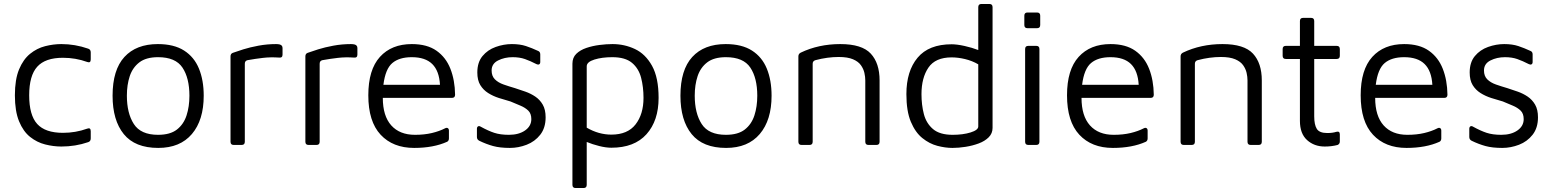

<svg xmlns="http://www.w3.org/2000/svg" viewBox="-20 -730 7821 967"><path d="M289 8Q249 8 207.5 -2.5Q166 -13 131.5 -40.5Q97 -68 76 -119Q55 -170 55 -250Q55 -330 76 -380.5Q97 -431 131.5 -459Q166 -487 207.5 -497.5Q249 -508 289 -508Q358 -508 424 -485Q437 -481 437 -466V-431Q437 -411 419 -418Q361 -439 297 -439Q208 -439 167.5 -394Q127 -349 127 -250Q127 -150 167.5 -105.5Q208 -61 297 -61Q361 -61 419 -82Q437 -89 437 -69V-33Q437 -18 424 -14Q392 -3 358 2.5Q324 8 289 8Z M777 15Q660 15 603.5 -54.5Q547 -124 547 -248Q547 -378 606.5 -443Q666 -508 775 -508Q856 -508 907 -475.5Q958 -443 982 -384.5Q1006 -326 1006 -248Q1006 -125 946.5 -55Q887 15 777 15ZM776 -51Q837 -51 871 -77.5Q905 -104 919.5 -148.5Q934 -193 934 -248Q934 -337 899 -389.5Q864 -442 776 -442Q716 -442 682 -416Q648 -390 633.5 -346.5Q619 -303 619 -248Q619 -160 654 -105.5Q689 -51 776 -51Z M1157 0Q1141 0 1141 -16V-446Q1141 -460 1153 -464Q1172 -471 1205.5 -481.5Q1239 -492 1282 -500Q1325 -508 1371 -508Q1376 -508 1380.5 -507.5Q1385 -507 1389 -506Q1403 -502 1403 -488V-455Q1403 -438 1386 -440Q1343 -443 1304.5 -438.5Q1266 -434 1227 -427Q1213 -424 1213 -409V-16Q1213 0 1197 0Z M1534 0Q1518 0 1518 -16V-446Q1518 -460 1530 -464Q1549 -471 1582.5 -481.5Q1616 -492 1659 -500Q1702 -508 1748 -508Q1753 -508 1757.5 -507.5Q1762 -507 1766 -506Q1780 -502 1780 -488V-455Q1780 -438 1763 -440Q1720 -443 1681.5 -438.5Q1643 -434 1604 -427Q1590 -424 1590 -409V-16Q1590 0 1574 0Z M2066 15Q1959 15 1897 -51.5Q1835 -118 1835 -250Q1835 -379 1893.5 -443.5Q1952 -508 2054 -508Q2131 -508 2178.5 -474.5Q2226 -441 2248.5 -383.5Q2271 -326 2272 -253Q2272 -237 2256 -237H1908Q1908 -146 1950.5 -98.5Q1993 -51 2070 -51Q2117 -51 2155 -60Q2193 -69 2222 -84Q2230 -88 2235.5 -84.5Q2241 -81 2241 -72V-33Q2241 -21 2232 -16Q2163 15 2066 15ZM2054 -442Q1991 -442 1956 -412.5Q1921 -383 1911 -303H2196Q2192 -373 2157 -407.5Q2122 -442 2054 -442Z M2548 15Q2498 15 2463.5 5.5Q2429 -4 2394 -21Q2382 -27 2382 -40V-81Q2382 -90 2387.5 -93.5Q2393 -97 2401 -92Q2439 -71 2469.5 -61Q2500 -51 2543 -51Q2593 -51 2624.5 -73Q2656 -95 2656 -130Q2656 -158 2640.5 -173Q2625 -188 2601 -198Q2577 -208 2551 -219Q2522 -227 2492.5 -236.5Q2463 -246 2438.5 -261.5Q2414 -277 2399 -301.5Q2384 -326 2384 -365Q2384 -416 2410 -447.5Q2436 -479 2476.5 -493.5Q2517 -508 2558 -508Q2599 -508 2629 -498Q2659 -488 2689 -474Q2701 -470 2701 -456V-418Q2701 -409 2695.5 -406Q2690 -403 2682 -407Q2651 -423 2624 -432.5Q2597 -442 2562 -442Q2521 -442 2488.5 -425.5Q2456 -409 2456 -375Q2456 -347 2472.5 -330.5Q2489 -314 2516 -304.5Q2543 -295 2574 -286Q2599 -278 2626 -268.5Q2653 -259 2676 -243.5Q2699 -228 2713.5 -203Q2728 -178 2728 -139Q2728 -86 2701 -51.5Q2674 -17 2632.5 -1Q2591 15 2548 15Z M3059 14Q3032 14 2998 5.5Q2964 -3 2935 -15V201Q2935 217 2919 217H2879Q2863 217 2863 201V-409Q2863 -440 2882.5 -459Q2902 -478 2933 -488.5Q2964 -499 2999 -503.5Q3034 -508 3065 -508Q3125 -508 3178 -483Q3231 -458 3264 -398.5Q3297 -339 3297 -237Q3297 -122 3236 -54Q3175 14 3059 14ZM3059 -52Q3141 -52 3181 -103.5Q3221 -155 3221 -237Q3221 -291 3209 -338Q3197 -385 3163 -413.5Q3129 -442 3064 -442Q3012 -442 2973.5 -430Q2935 -418 2935 -396V-87Q2995 -52 3059 -52Z M3637 15Q3520 15 3463.5 -54.5Q3407 -124 3407 -248Q3407 -378 3466.5 -443Q3526 -508 3635 -508Q3716 -508 3767 -475.5Q3818 -443 3842 -384.5Q3866 -326 3866 -248Q3866 -125 3806.5 -55Q3747 15 3637 15ZM3636 -51Q3697 -51 3731 -77.5Q3765 -104 3779.5 -148.5Q3794 -193 3794 -248Q3794 -337 3759 -389.5Q3724 -442 3636 -442Q3576 -442 3542 -416Q3508 -390 3493.5 -346.5Q3479 -303 3479 -248Q3479 -160 3514 -105.5Q3549 -51 3636 -51Z M4001 -446Q4001 -459 4013 -465Q4103 -508 4212 -508Q4321 -508 4365.5 -460Q4410 -412 4410 -325V-16Q4410 0 4394 0H4354Q4338 0 4338 -16V-325Q4338 -343 4333.5 -363Q4329 -383 4316 -401.5Q4303 -420 4276 -431.5Q4249 -443 4204 -443Q4176 -443 4146.5 -439Q4117 -435 4087 -427Q4073 -423 4073 -409V-16Q4073 0 4057 0H4017Q4001 0 4001 -16Z M4777 15Q4741 15 4701 4.5Q4661 -6 4625.5 -34.5Q4590 -63 4567.5 -116.5Q4545 -170 4545 -256Q4545 -372 4601.5 -439.5Q4658 -507 4773 -507Q4800 -507 4838 -498.5Q4876 -490 4907 -478V-694Q4907 -710 4923 -710H4963Q4979 -710 4979 -694V-86Q4979 -58 4959.5 -38.5Q4940 -19 4909 -7.5Q4878 4 4843 9.5Q4808 15 4777 15ZM4778 -51Q4830 -51 4868.5 -63Q4907 -75 4907 -93V-406Q4876 -424 4840.5 -432.5Q4805 -441 4773 -441Q4691 -441 4656 -389.5Q4621 -338 4621 -256Q4621 -202 4633 -155.5Q4645 -109 4679 -80Q4713 -51 4778 -51Z M5155 -588Q5139 -588 5139 -604V-651Q5139 -667 5155 -667H5203Q5219 -667 5219 -651V-604Q5219 -588 5203 -588ZM5159 0Q5143 0 5143 -16V-483Q5143 -499 5159 -499H5199Q5215 -499 5215 -483V-16Q5215 0 5199 0Z M5585 15Q5478 15 5416 -51.5Q5354 -118 5354 -250Q5354 -379 5412.5 -443.5Q5471 -508 5573 -508Q5650 -508 5697.5 -474.5Q5745 -441 5767.5 -383.5Q5790 -326 5791 -253Q5791 -237 5775 -237H5427Q5427 -146 5469.5 -98.5Q5512 -51 5589 -51Q5636 -51 5674 -60Q5712 -69 5741 -84Q5749 -88 5754.5 -84.5Q5760 -81 5760 -72V-33Q5760 -21 5751 -16Q5682 15 5585 15ZM5573 -442Q5510 -442 5475 -412.5Q5440 -383 5430 -303H5715Q5711 -373 5676 -407.5Q5641 -442 5573 -442Z M5926 -446Q5926 -459 5938 -465Q6028 -508 6137 -508Q6246 -508 6290.5 -460Q6335 -412 6335 -325V-16Q6335 0 6319 0H6279Q6263 0 6263 -16V-325Q6263 -343 6258.5 -363Q6254 -383 6241 -401.5Q6228 -420 6201 -431.5Q6174 -443 6129 -443Q6101 -443 6071.5 -439Q6042 -435 6012 -427Q5998 -423 5998 -409V-16Q5998 0 5982 0H5942Q5926 0 5926 -16Z M6652 8Q6599 8 6563 -24.5Q6527 -57 6527 -121V-433H6456Q6440 -433 6440 -449V-483Q6440 -499 6456 -499H6527V-624Q6527 -640 6543 -640H6583Q6599 -640 6599 -624V-499H6712Q6728 -499 6728 -483V-449Q6728 -433 6712 -433H6599V-144Q6599 -102 6612 -81Q6625 -60 6665 -60Q6691 -60 6710 -66Q6728 -71 6728 -53V-18Q6728 -5 6717 0Q6687 8 6652 8Z M7064 15Q6957 15 6895 -51.5Q6833 -118 6833 -250Q6833 -379 6891.5 -443.5Q6950 -508 7052 -508Q7129 -508 7176.5 -474.5Q7224 -441 7246.5 -383.5Q7269 -326 7270 -253Q7270 -237 7254 -237H6906Q6906 -146 6948.5 -98.5Q6991 -51 7068 -51Q7115 -51 7153 -60Q7191 -69 7220 -84Q7228 -88 7233.5 -84.5Q7239 -81 7239 -72V-33Q7239 -21 7230 -16Q7161 15 7064 15ZM7052 -442Q6989 -442 6954 -412.5Q6919 -383 6909 -303H7194Q7190 -373 7155 -407.5Q7120 -442 7052 -442Z M7546 15Q7496 15 7461.5 5.5Q7427 -4 7392 -21Q7380 -27 7380 -40V-81Q7380 -90 7385.5 -93.5Q7391 -97 7399 -92Q7437 -71 7467.5 -61Q7498 -51 7541 -51Q7591 -51 7622.5 -73Q7654 -95 7654 -130Q7654 -158 7638.5 -173Q7623 -188 7599 -198Q7575 -208 7549 -219Q7520 -227 7490.5 -236.5Q7461 -246 7436.5 -261.5Q7412 -277 7397 -301.5Q7382 -326 7382 -365Q7382 -416 7408 -447.5Q7434 -479 7474.5 -493.5Q7515 -508 7556 -508Q7597 -508 7627 -498Q7657 -488 7687 -474Q7699 -470 7699 -456V-418Q7699 -409 7693.5 -406Q7688 -403 7680 -407Q7649 -423 7622 -432.5Q7595 -442 7560 -442Q7519 -442 7486.5 -425.5Q7454 -409 7454 -375Q7454 -347 7470.5 -330.5Q7487 -314 7514 -304.5Q7541 -295 7572 -286Q7597 -278 7624 -268.5Q7651 -259 7674 -243.5Q7697 -228 7711.5 -203Q7726 -178 7726 -139Q7726 -86 7699 -51.5Q7672 -17 7630.5 -1Q7589 15 7546 15Z"/></svg>

Font: Pitagon Sans
Style: Regular
Weight: 400
Designer: Travis Tran
Foundry: Pitagon
Version: Version 1.001; ttfautohint (v1.8.4.7-5d5b);gftools[0.9.26]